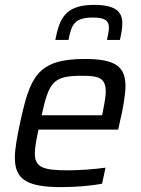

<svg xmlns="http://www.w3.org/2000/svg" viewBox="-20 -760 577 788"><path d="M366 -740C244 -740 224 -680 207 -596H261C273 -656 283 -688 361 -688C413 -688 427 -674 427 -646C427 -633 423 -616 419 -596H472C478 -621 482 -644 482 -664C482 -710 457 -740 366 -740ZM233 8C290 8 360 2 399 -6L413 -72C367 -65 302 -61 257 -61C155 -61 123 -74 123 -131C123 -154 129 -186 138 -228H465L471 -255C486 -317 495 -375 495 -406C495 -486 455 -518 328 -518C132 -518 103 -444 62 -254C50 -196 41 -150 41 -113C41 -24 89 8 233 8ZM399 -287H151C181 -425 199 -449 316 -449C384 -449 414 -441 414 -384C414 -364 409 -336 402 -302Z"/></svg>

Font: Saira UNSAM
Style: Italic
Weight: 400
Italic angle: -12°
Designer: Hector Gatti with collaboration of the Omnibus-Type team
Foundry: Omnibus-Type
Version: Version 0.072;PS 000.072;hotconv 1.0.88;makeotf.lib2.5.64775